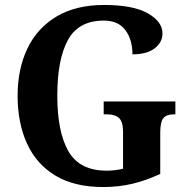

<svg xmlns="http://www.w3.org/2000/svg" viewBox="-20 -744 760 774"><path d="M396 10Q280 10 203.5 -36Q127 -82 89 -165Q51 -248 51 -358Q51 -466 90.5 -548.5Q130 -631 208 -677.5Q286 -724 400 -724Q516 -724 575.5 -690.5Q635 -657 635 -609Q635 -574 604 -549.5Q573 -525 514 -525Q514 -584 485.5 -622.5Q457 -661 398 -661Q297 -661 254 -583Q211 -505 211 -358Q211 -212 256 -134Q301 -56 410 -56Q445 -56 476 -64V-213Q476 -253 460 -268Q444 -283 411 -283H398V-335H687V-283H680Q651 -283 638.5 -267.5Q626 -252 626 -209V-43Q571 -17 515 -3.5Q459 10 396 10Z"/></svg>

Font: Noto Serif Devanagari SemiCondensed
Style: Bold
Weight: 700
Width: 4
Designer: Universal Thirst, Indian Type Foundry and the Monotype Design Team
Foundry: Monotype Imaging Inc.
Version: Version 2.004; ttfautohint (v1.8.4.7-5d5b)